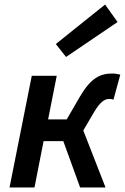

<svg xmlns="http://www.w3.org/2000/svg" viewBox="-20 -826 550 846"><path d="M22 0H132L172 -204H259L333 0H445L347 -251L395 -333C422 -378 442 -390 461 -390C469 -390 474 -389 480 -387L510 -497C500 -500 488 -502 474 -502C421 -502 380 -482 332 -400L274 -300H192L230 -492H120ZM271 -575 498 -729 443 -806 226 -632Z"/></svg>

Font: Source Sans Pro Semibold
Style: Italic
Weight: 600
Italic angle: -11°
Designer: Paul D. Hunt
Foundry: Adobe Systems Incorporated
Version: Version 3.006;hotconv 1.0.111;makeotfexe 2.5.65597